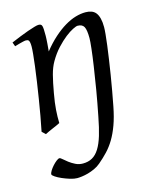

<svg xmlns="http://www.w3.org/2000/svg" viewBox="-107 -532 697 852"><g transform="rotate(-15 241.5 -106.0)"><path d="M430.2 -372.1Q430.2 -360.8 428.2 -339.4Q426.3 -317.9 422.6 -289.8Q418.9 -261.7 414.1 -228.5Q409.2 -195.3 403.6 -160.2Q397.9 -125 391.6 -89.6Q385.3 -54.2 378.9 -21.5Q369.6 26.4 356.9 61Q344.2 95.7 328.4 122.1Q312.5 148.4 293.2 168.7Q273.9 189 252 207.5Q238.8 218.8 223.1 225.8Q207.5 232.9 192.4 237.1Q177.2 241.2 164.1 242.9Q150.9 244.6 142.1 244.6Q128.4 244.6 110.1 239Q91.8 233.4 75 226.1Q58.1 218.8 46.4 210.9Q34.7 203.1 34.7 198.7Q34.7 192.4 41 182.1Q47.4 171.9 55.9 162.4Q64.5 152.8 73.5 145.8Q82.5 138.7 87.9 138.7Q92.3 138.7 100.8 146.5Q109.4 154.3 121.6 163.6Q133.8 172.9 149.4 180.7Q165 188.5 183.1 188.5Q208 188.5 226.3 178.2Q244.6 168 258.5 145.8Q272.5 123.5 283 88.9Q293.5 54.2 302.7 5.4Q314.9 -55.7 324.5 -112.3Q334 -168.9 340.8 -215.3Q347.7 -261.7 351.3 -294.7Q355 -327.6 355 -341.8Q355 -378.9 347.2 -393.6Q339.4 -408.2 317.9 -408.2Q311.5 -408.2 295.7 -400.4Q279.8 -392.6 259.8 -377Q239.7 -361.3 218 -337.9Q196.3 -314.5 178.2 -283.2Q164.6 -259.8 156 -227.1Q147.5 -194.3 139.2 -147Q131.3 -103.5 129.2 -72.3Q127 -41 127.9 -12.2Q121.6 -8.8 112.1 -4.6Q102.5 -0.5 92.5 3.9Q82.5 8.3 73.2 12.5Q64 16.6 58.1 20L42 4.9Q48.8 -27.3 55.4 -64.9Q62 -102.5 68.1 -140.4Q74.2 -178.2 79.6 -215.1Q85 -252 88.9 -283Q92.8 -314 95 -337.2Q97.2 -360.4 97.2 -372.1Q97.2 -383.3 95.9 -389.9Q94.7 -396.5 92.5 -399.7Q90.3 -402.8 86.9 -403.8Q83.5 -404.8 79.1 -404.8Q74.7 -404.8 66.2 -402.8Q57.6 -400.9 48.8 -398.4Q40 -396 33.4 -394Q26.9 -392.1 26.9 -392.1L20 -411.1Q40.5 -419.9 61.3 -428.2Q82 -436.5 100.1 -442.9Q118.2 -449.2 131.6 -453.1Q145 -457 150.9 -457Q157.7 -457 161.6 -454.8Q165.5 -452.6 167.2 -446.8Q168.9 -440.9 169.4 -430.2Q169.9 -419.4 169.9 -401.9Q169.9 -396.5 169.4 -387.2Q168.9 -377.9 168.2 -367.4Q167.5 -356.9 166.5 -346.9Q165.5 -336.9 165 -331.1Q191.4 -364.3 218.3 -388.2Q245.1 -412.1 271 -427.5Q296.9 -442.9 321 -450Q345.2 -457 367.2 -457Q382.3 -457 394.3 -452.6Q406.2 -448.2 414.1 -438.2Q421.9 -428.2 426 -411.9Q430.2 -395.5 430.2 -372.1Z"/></g></svg>

Font: GentiumAlt
Style: Italic
Weight: 400
Italic angle: -7°
Designer: J. Victor Gaultney
Version: Version 1.02; 2005; OFL release